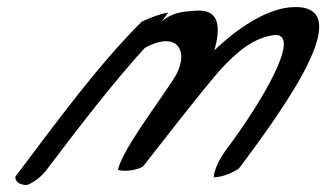

<svg xmlns="http://www.w3.org/2000/svg" viewBox="-20 -497 933 549"><path d="M24 8C23 21 34 32 57 32C75 26 98 9 113 -11C204 -132 308 -266 394 -360C495 -415 524 -341 475 -269C425 -192 330 -68 317 -11C335 -6 370 -9 389 -21C460 -111 529 -202 605 -292C661 -354 707 -389 765 -397C845 -402 728 -204 629 -72C605 -40 592 -9 591 10C614 10 644 -2 663 -15C808 -208 1009 -494 808 -476C739 -469 658 -416 593 -353C607 -403 618 -475 536 -466C502 -464 471 -461 442 -435L461 -461C439 -458 406 -445 385 -435C257 -307 142 -148 24 8Z"/></svg>

Font: Snowfall
Style: SuperObl
Weight: 400
Designer: Jasper
Foundry: Cannot Into Space Fonts
Version: Version 0.9